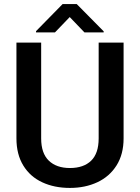

<svg xmlns="http://www.w3.org/2000/svg" viewBox="-20 -922 692 952"><path d="M360.4 -901.9 494.1 -766.6V-761.2H398.9L325.7 -837.4L252.4 -761.2H158.7V-767.6L290.5 -901.9ZM469.2 -710.9H592.8V-235.8Q592.8 -157.2 557.9 -101.8Q522.9 -46.4 462.6 -18.3Q402.3 9.8 326.7 9.8Q249.5 9.8 189.5 -18.1Q129.4 -45.9 95.5 -101.3Q61.5 -156.7 61.5 -235.8V-710.9H184.1V-235.8Q184.1 -162.1 221.9 -125.5Q259.8 -88.9 326.7 -88.9Q394.5 -88.9 431.9 -125.2Q469.2 -161.6 469.2 -235.8Z"/></svg>

Font: Mardoto Medium
Style: Regular
Weight: 500
Designer: Christian Robertson, Vahan Hovhannisyan
Foundry: Google
Version: Version 1.000